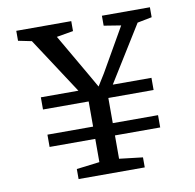

<svg xmlns="http://www.w3.org/2000/svg" viewBox="-82 -827 926 910"><g transform="rotate(-10 381.0 -371.5)"><path d="M114.7 -354V-412.6H295.4L119.1 -682.1L54.7 -695.3V-743.2H319.3V-695.3L239.3 -681.6L361.8 -470.2L393.1 -415.5L428.7 -472.7L548.8 -682.1L466.8 -695.3V-743.2H697.8V-695.3L627.9 -681.6L460.9 -412.6H647V-354H429.2V-232.9H647V-173.8H429.2V-61.5L542 -48.3V0H223.6V-48.3L334.5 -62V-173.8H114.7V-232.9H334.5V-353L334 -354Z"/></g></svg>

Font: HaufeMerriweather
Style: Regular
Weight: 400
Designer: Eben Sorkin ( eben@eyebytes.com )
Foundry: Eben Sorkin
Version: Version 1.56